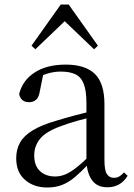

<svg xmlns="http://www.w3.org/2000/svg" viewBox="-20 -818 597 853"><path d="M190 15Q130 15 91 -19Q52 -53 52 -115Q52 -154 69 -184.5Q86 -215 125.5 -239Q165 -263 231 -282Q273 -295 319 -307Q365 -319 405 -328V-303Q365 -293 324 -281.5Q283 -270 249 -257Q185 -234 158.5 -202Q132 -170 132 -128Q132 -82 157.5 -58Q183 -34 225 -34Q248 -34 270 -43Q292 -52 320 -74Q348 -96 386 -134L395 -87H371Q340 -54 312.5 -31Q285 -8 256 3.5Q227 15 190 15ZM457 14Q412 14 389.5 -16.5Q367 -47 364 -100V-103V-359Q364 -415 352 -445.5Q340 -476 315 -488Q290 -500 250 -500Q221 -500 192 -491.5Q163 -483 130 -465L173 -492L157 -413Q153 -386 140.5 -375Q128 -364 109 -364Q73 -364 65 -400Q80 -461 134 -496Q188 -531 272 -531Q359 -531 401.5 -489.5Q444 -448 444 -355V-108Q444 -61 455 -44.5Q466 -28 486 -28Q499 -28 509 -33.5Q519 -39 531 -52L547 -37Q531 -11 508.5 1.5Q486 14 457 14ZM398 -599 240 -750H295L137 -599L120 -615L250 -798H285L415 -615Z"/></svg>

Font: Noto Serif SC
Style: Regular
Weight: 400
Designer: Ryoko NISHIZUKA 西塚涼子 (kana & ideographs); Frank Grießhammer (Latin, Greek & Cyrillic); Wenlong ZHANG 张文龙 (bopomofo); San
Foundry: Adobe
Version: Version 2.002-H1;hotconv 1.1.0;makeotfexe 2.6.0